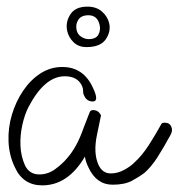

<svg xmlns="http://www.w3.org/2000/svg" viewBox="-20 -549 539 579"><path d="M107.3 10Q49.3 10 24.6 -45Q7.3 -81 5.7 -122.5Q4.1 -164 16 -203.5Q27.9 -243 49.9 -275.5Q71.9 -308 101.9 -327.5Q131.9 -347 167.9 -347Q231.9 -347 260.4 -284Q279.9 -243 259.9 -243Q241.9 -243 234 -260Q230.4 -267 230.6 -274.5Q230.9 -282 226.8 -291Q213.3 -319 175.3 -319Q114.3 -319 65.8 -226Q54.1 -203 47.3 -172Q40.4 -141 41.7 -109.5Q43 -78 55.5 -50Q68.7 -23 98.7 -23Q124.7 -23 146.5 -39Q168.3 -55 182.4 -72Q211.8 -105 231.6 -162Q234.7 -170 239.7 -183Q244.7 -196 251.1 -212Q253.9 -217 260.9 -217Q276.9 -217 284.6 -201L272.8 -144Q260.7 -88 277 -52Q289 -26 314 -26Q335 -26 355 -37Q374.9 -48 385.4 -59Q408.5 -80 428.8 -111.5Q449 -143 466.6 -175Q468.7 -179 476.7 -179Q491.7 -179 496.4 -167Q502 -156 494.2 -142Q472.4 -102 454 -73.5Q435.6 -45 414.8 -27Q400.3 -16 378.1 -4Q355.8 8 319.8 8Q270.8 8 246.8 -44Q237.2 -64 236.2 -77Q185.3 10 107.3 10ZM240.9 -407Q216.9 -407 202 -421.5Q187.2 -436 182.8 -455Q176.8 -481 191.7 -505Q206.7 -529 243.7 -529Q270.7 -529 287.7 -514Q304.6 -499 309.2 -479Q315 -454 298.9 -430.5Q282.9 -407 240.9 -407ZM247.3 -431Q269.3 -431 276.7 -444.5Q284.1 -458 280.4 -474Q273.7 -503 246.7 -503Q224.7 -503 215.9 -489Q207.2 -475 211.1 -458Q214.1 -445 225.2 -438Q236.3 -431 247.3 -431Z"/></svg>

Font: Oooh Baby
Style: Normal
Weight: 400
Designer: Robert E. Leuschke
Foundry: Robert E. Leuschke
Version: Version 1.011; ttfautohint (v1.8.3)